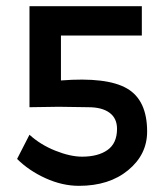

<svg xmlns="http://www.w3.org/2000/svg" viewBox="-20 -585 530 620"><path d="M176.8 -325.2Q325.2 -336.9 390.1 -299.3Q455.1 -261.7 455.1 -160.2Q455.1 -85.9 393.8 -35.4Q332.5 15.1 234.9 15.1Q181.2 15.1 127 -9.5Q72.8 -34.2 35.2 -71.8L75.2 -149.9Q110.4 -117.7 158.7 -98.4Q207 -79.1 245.1 -79.1Q296.9 -79.1 327.4 -100.8Q357.9 -122.6 357.9 -168.9Q357.9 -203.1 333.7 -220.9Q309.6 -238.8 265.1 -238.8L169.9 -240.2L75.2 -238.8V-564.9H438V-470.2H176.8Z"/></svg>

Font: Neutral Grotesk
Style: Regular
Weight: 400
Designer: Nawras Khrais
Foundry: Nawras Khrais
Version: Version 1.000;PS 001.000;hotconv 1.0.88;makeotf.lib2.5.64775